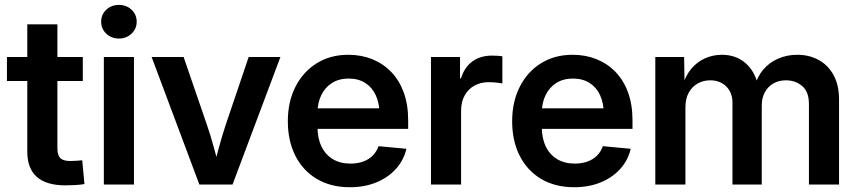

<svg xmlns="http://www.w3.org/2000/svg" viewBox="-20 -766 3563 797"><path d="M323.7 -529.3V-429.7H8.8V-529.3ZM93.3 -665H218.3V-150.4Q218.3 -122.1 230.2 -109.9Q242.2 -97.7 271.5 -97.7Q282.2 -97.7 297.1 -98.6Q312 -99.6 321.3 -100.6L330.6 -2Q314 1 292.7 2.2Q271.5 3.4 251.5 3.4Q172.4 3.4 132.8 -31.7Q93.3 -66.9 93.3 -135.7Z M411.1 0V-529.3H536.1V0ZM473.6 -606Q442.4 -606 421.1 -626.2Q399.9 -646.5 399.9 -675.8Q399.9 -705.6 421.1 -725.6Q442.4 -745.6 473.6 -745.6Q504.9 -745.6 526.1 -725.6Q547.4 -705.6 547.4 -675.8Q547.4 -646.5 525.9 -626.2Q504.4 -606 473.6 -606Z M807.6 0 609.4 -529.3H742.2L838.9 -248Q855 -201.2 867.7 -153.8Q880.4 -106.4 893.6 -58.6H863.3Q876 -106.4 888.7 -153.6Q901.4 -200.7 917 -248L1012.2 -529.3H1144L945.3 0Z M1432.6 11.2Q1353 11.2 1295.2 -23.2Q1237.3 -57.6 1206.1 -119.4Q1174.8 -181.2 1174.8 -262.7Q1174.8 -343.8 1206.5 -406Q1238.3 -468.3 1294.7 -503.4Q1351.1 -538.6 1425.8 -538.6Q1479.5 -538.6 1524.7 -520.5Q1569.8 -502.4 1603.5 -467.8Q1637.2 -433.1 1655.8 -382.6Q1674.3 -332 1674.3 -267.1V-231H1228.5V-316.4H1611.8L1555.2 -292.5Q1555.2 -337.4 1540 -370.4Q1524.9 -403.3 1496.3 -421.6Q1467.8 -439.9 1427.2 -439.9Q1387.2 -439.9 1358.2 -421.6Q1329.1 -403.3 1313.5 -370.8Q1297.9 -338.4 1297.9 -296.4V-240.2Q1297.9 -192.4 1314.5 -158Q1331.1 -123.5 1361.8 -105.2Q1392.6 -86.9 1435.1 -86.9Q1464.4 -86.9 1487.8 -95.5Q1511.2 -104 1527.3 -120.4Q1543.5 -136.7 1551.3 -159.2L1667 -148.4Q1656.2 -101.1 1623.5 -64.9Q1590.8 -28.8 1542 -8.8Q1493.2 11.2 1432.6 11.2Z M1769 0V-529.3H1889.6V-440.9H1893.6Q1907.7 -486.8 1940.9 -511Q1974.1 -535.2 2022.9 -535.2Q2034.2 -535.2 2045.9 -534.4Q2057.6 -533.7 2065.4 -532.2V-419.9Q2058.6 -421.4 2041.5 -423.1Q2024.4 -424.8 2006.8 -424.8Q1975.1 -424.8 1949.5 -410.6Q1923.8 -396.5 1908.9 -369.9Q1894 -343.3 1894 -305.2V0Z M2363.8 11.2Q2284.2 11.2 2226.3 -23.2Q2168.5 -57.6 2137.2 -119.4Q2106 -181.2 2106 -262.7Q2106 -343.8 2137.7 -406Q2169.4 -468.3 2225.8 -503.4Q2282.2 -538.6 2356.9 -538.6Q2410.6 -538.6 2455.8 -520.5Q2501 -502.4 2534.7 -467.8Q2568.4 -433.1 2586.9 -382.6Q2605.5 -332 2605.5 -267.1V-231H2159.7V-316.4H2543L2486.3 -292.5Q2486.3 -337.4 2471.2 -370.4Q2456.1 -403.3 2427.5 -421.6Q2398.9 -439.9 2358.4 -439.9Q2318.4 -439.9 2289.3 -421.6Q2260.3 -403.3 2244.6 -370.8Q2229 -338.4 2229 -296.4V-240.2Q2229 -192.4 2245.6 -158Q2262.2 -123.5 2293 -105.2Q2323.7 -86.9 2366.2 -86.9Q2395.5 -86.9 2418.9 -95.5Q2442.4 -104 2458.5 -120.4Q2474.6 -136.7 2482.4 -159.2L2598.1 -148.4Q2587.4 -101.1 2554.7 -64.9Q2522 -28.8 2473.1 -8.8Q2424.3 11.2 2363.8 11.2Z M2700.2 0V-529.3H2819.8L2821.8 -408.2H2812.5Q2825.7 -452.6 2850.3 -481.4Q2875 -510.3 2907.7 -524.4Q2940.4 -538.6 2976.6 -538.6Q3035.6 -538.6 3075.7 -503.2Q3115.7 -467.8 3127.9 -405.3H3112.3Q3123 -447.8 3148.7 -477.5Q3174.3 -507.3 3210.7 -522.9Q3247.1 -538.6 3289.6 -538.6Q3338.9 -538.6 3377.9 -517.3Q3417 -496.1 3439.9 -454.8Q3462.9 -413.6 3462.9 -352.5V0H3337.9V-334.5Q3337.9 -385.3 3309.8 -408.9Q3281.7 -432.6 3242.7 -432.6Q3211.9 -432.6 3189.5 -419.2Q3167 -405.8 3154.5 -382.3Q3142.1 -358.9 3142.1 -328.1V0H3020.5V-339.8Q3020.5 -381.8 2994.6 -407.2Q2968.8 -432.6 2927.7 -432.6Q2899.9 -432.6 2876.5 -419.7Q2853 -406.7 2839.1 -381.6Q2825.2 -356.4 2825.2 -319.8V0Z"/></svg>

Font: Inter 24pt SemiBold
Style: Regular
Weight: 600
Designer: Rasmus Andersson
Foundry: rsms
Version: Version 4.001;git-66647c0bb